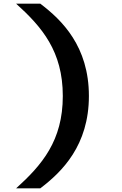

<svg xmlns="http://www.w3.org/2000/svg" viewBox="-20 -821 660 1041"><path d="M320.5 -300.5C320.5 -58 207.5 73.5 67.5 200H198.5C316 111 462 -32.5 462 -300.5C462 -569.5 316 -712 198.5 -801H67.5C207.5 -674.5 320.5 -543 320.5 -300.5Z"/></svg>

Font: Monaspace Argon
Style: Bold
Weight: 700
Designer: Riley Cran & the Lettermatic Team
Foundry: Lettermatic
Version: Version 1.000 (Monaspace Argon)